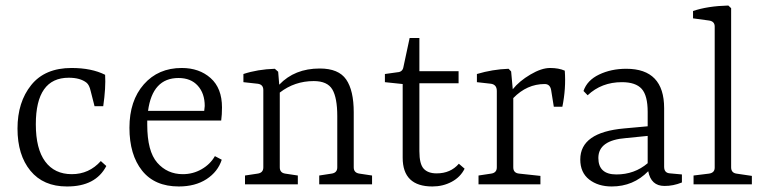

<svg xmlns="http://www.w3.org/2000/svg" viewBox="-20 -673 2785 701"><path d="M241.2 -424.8Q314.5 -424.8 363.8 -399.9Q366.7 -353 356.9 -285.2H325.2L311 -340.8Q306.2 -362.8 295.9 -371.1Q272.9 -389.2 231 -389.2Q110.8 -389.2 110.8 -219.2Q110.8 -129.4 145 -83.3Q179.2 -37.1 242.2 -37.1Q305.2 -37.1 348.1 -85L368.2 -66.9Q329.1 8.3 224.1 7.8Q138.2 7.8 91.1 -49.6Q43.9 -106.9 43.9 -203.6Q43.9 -300.3 94 -362.5Q144 -424.8 241.2 -424.8Z M631.8 -388.2Q536.6 -388.2 520.5 -268.1H725.6Q727.5 -282.2 727.5 -286.1Q727.5 -332 702.1 -360.1Q676.8 -388.2 631.8 -388.2ZM643.6 -424.8Q707.5 -424.8 749 -387.9Q790.5 -351.1 790.5 -280.8Q790.5 -254.9 787.6 -232.9H517.6V-217.8Q517.6 -120.6 554.2 -78.9Q590.8 -37.1 647.5 -37.1Q684.6 -37.1 716.1 -55.2Q747.6 -73.2 764.6 -103L789.6 -89.8Q775.4 -45.9 734.1 -19Q692.9 7.8 632.8 7.8Q544.9 7.8 498.8 -50Q452.6 -107.9 452.6 -206.5Q452.6 -305.2 505.1 -365Q557.6 -424.8 643.6 -424.8Z M1338.4 0H1145.5V-32.2L1190.4 -39.1Q1211.4 -42 1211.4 -62V-249Q1211.4 -315.9 1193.4 -346.4Q1175.3 -377 1125.5 -377Q1055.7 -377 1001.5 -335V-62Q1001.5 -42 1021.5 -39.1L1067.4 -32.2V0H874.5V-32.2L920.4 -39.1Q941.4 -42 941.4 -62V-344.2Q941.4 -364.3 921.4 -367.2L868.7 -373V-402.8Q920.4 -419.9 983.4 -421.9L995.6 -411.1L999.5 -363.8Q1055.7 -422.9 1147.5 -422.9Q1216.3 -422.9 1243.9 -382.8Q1271.5 -342.8 1271.5 -263.2V-62Q1271.5 -42 1292.5 -39.1L1338.4 -32.2Z M1450.2 -97.2V-366.2L1385.3 -373V-402.8L1431.2 -409.2Q1450.2 -410.2 1453.1 -429.2L1475.6 -534.2H1511.2V-413.1H1654.3V-369.1H1511.2V-121.1Q1511.2 -74.2 1526.9 -57.1Q1542.5 -40 1574.2 -40Q1625 -40 1655.3 -75.2L1676.3 -57.1Q1661.1 -26.4 1629.2 -9.3Q1597.2 7.8 1558.6 7.8Q1450.2 7.8 1450.2 -97.2Z M2042 -415Q2046.9 -350.1 2033.2 -283.2H2002L1992.2 -344.2Q1988.3 -366.2 1968.8 -366.2Q1903.8 -366.2 1854 -314.9V-62Q1854 -41 1876 -39.1L1953.1 -30.8V0H1727.1V-32.2L1772.9 -39.1Q1793.9 -42 1793.9 -62V-340.8Q1793.9 -363.8 1772.9 -367.2L1721.2 -373V-402.8Q1778.3 -419.9 1836.9 -421.9L1846.2 -412.1L1852.1 -347.2Q1876 -377 1916.5 -400.9Q1957 -424.8 1988.5 -424.8Q2020 -424.8 2042 -415Z M2213.4 7.8Q2163.6 7.8 2131.1 -17.6Q2098.6 -43 2098.6 -90.8Q2098.6 -189.9 2258.8 -204.1L2344.7 -211.9V-264.2Q2344.7 -324.2 2322.8 -348.6Q2300.8 -373 2250.5 -373Q2176.3 -373 2125.5 -325.2L2110.4 -340.8Q2123.5 -379.9 2167.5 -400.9Q2211.4 -421.9 2266.6 -421.9Q2404.8 -421.9 2404.8 -277.8V-64Q2404.8 -41 2426.8 -40L2469.7 -36.1V-6.8Q2437.5 6.3 2405.8 5.9Q2356.9 5.9 2346.7 -47.9Q2292.5 7.8 2213.4 7.8ZM2164.6 -96.2Q2164.6 -36.1 2230.5 -36.1Q2296.4 -36.1 2344.7 -77.1V-176.8L2265.6 -168.9Q2164.6 -161.1 2164.6 -96.2Z M2649.4 -62Q2649.4 -42 2668.9 -39.1L2725.1 -30.8V0H2512.2V-32.2L2568.4 -39.1Q2589.4 -42 2589.4 -61V-576.2Q2589.4 -595.2 2568.4 -598.1L2510.3 -606V-632.8Q2563.5 -650.9 2639.2 -652.8L2649.4 -643.1Z"/></svg>

Font: Yrsa-Light
Style: Regular
Weight: 300
Designer: Anna Giedrys (Yrsa+Rasa design), David Brezina (Yrsa art-direction, Rasa art-direction, design)
Foundry: Rosetta Type Foundry
Version: Version 1.001;PS 1.1;hotconv 1.0.88;makeotf.lib2.5.647800